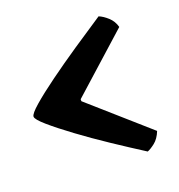

<svg xmlns="http://www.w3.org/2000/svg" viewBox="-96 -599 598 642"><g transform="rotate(-20 203.5 -277.5)"><path d="M323 -37Q271 -70 215.5 -107Q160 -144 112 -179.5Q64 -215 34 -241Q4 -267 4 -277Q4 -287 34 -313Q64 -339 112 -374Q160 -409 215.5 -446.5Q271 -484 323 -518Q338 -512 354 -497.5Q370 -483 376 -461L172 -278V-271L376 -91Q366 -66 350 -53.5Q334 -41 323 -37Z"/></g></svg>

Font: Texturina Black
Style: Regular
Weight: 900
Designer: Guillermo Torres Carreño
Foundry: Omnibus-Type
Version: Version 1.002; ttfautohint (v1.8.3)